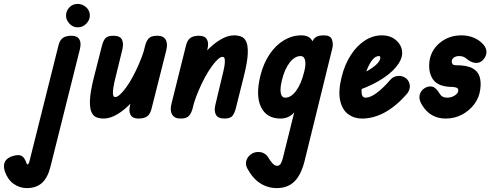

<svg xmlns="http://www.w3.org/2000/svg" viewBox="-194 -607 2525 983"><path d="M-57 356Q-94 356 -124.5 334Q-155 312 -169 271Q-189 209 -126 191Q-97 183 -82.5 191.5Q-68 200 -58 229Q-57 232 -55.5 233.5Q-54 235 -53 235Q-47 235 -42 214L105 -373Q112 -402 128 -413Q144 -424 172 -424Q201 -424 212 -406Q223 -388 215 -355L65 244Q51 302 21.5 329Q-8 356 -57 356ZM204 -467Q179 -467 161.5 -486Q144 -505 144 -527Q144 -550 160.5 -568.5Q177 -587 204 -587Q228 -587 247 -570Q266 -553 266 -527Q266 -505 248 -486Q230 -467 204 -467Z M337 0Q318 0 301 -6Q284 -12 274.5 -32.5Q265 -53 266.5 -94.5Q268 -136 286 -208L327 -369Q333 -395 344 -409.5Q355 -424 386 -424Q421 -424 430.5 -404Q440 -384 432 -352L392 -188Q390 -177 386.5 -158.5Q383 -140 384.5 -125Q386 -110 396 -110Q406 -110 420.5 -123Q435 -136 452 -159.5Q469 -183 485.5 -213.5Q502 -244 517 -278.5Q532 -313 543 -348L544 -169Q517 -122 481 -83.5Q445 -45 407.5 -22.5Q370 0 337 0ZM514 0Q486 0 475 -18Q464 -36 472 -69L548 -369Q554 -395 566.5 -409.5Q579 -424 611 -424Q643 -424 654.5 -403.5Q666 -383 657 -348L582 -51Q575 -22 559 -11Q543 0 514 0Z M955 0Q921 0 911 -20.5Q901 -41 909 -72L949 -239Q952 -250 955 -268Q958 -286 957 -301Q956 -316 945 -316Q935 -316 920.5 -302.5Q906 -289 889 -265.5Q872 -242 855.5 -211.5Q839 -181 824 -146Q809 -111 798 -76L797 -258Q825 -305 860.5 -343Q896 -381 933.5 -403.5Q971 -426 1004 -426Q1023 -426 1040 -420Q1057 -414 1066.5 -394Q1076 -374 1074.5 -332.5Q1073 -291 1055 -219L1014 -55Q1008 -30 997 -15Q986 0 955 0ZM730 0Q699 0 687 -21Q675 -42 684 -76L758 -373Q765 -402 781 -413Q797 -424 825 -424Q854 -424 865 -406Q876 -388 868 -355L793 -55Q787 -30 774.5 -15Q762 0 730 0Z M1242 0Q1171 0 1142.5 -58.5Q1114 -117 1139 -219Q1155 -283 1186.5 -329.5Q1218 -376 1260 -401Q1302 -426 1348 -426Q1389 -426 1403.5 -399.5Q1418 -373 1413 -325.5Q1408 -278 1391 -214Q1374 -152 1354.5 -103.5Q1335 -55 1308.5 -27.5Q1282 0 1242 0ZM1267 -107Q1296 -107 1322 -142Q1348 -177 1363 -238Q1373 -276 1368 -298Q1363 -320 1345 -320Q1315 -320 1289 -286.5Q1263 -253 1249 -195Q1239 -154 1243.5 -130.5Q1248 -107 1267 -107ZM1223 356Q1177 356 1138.5 331.5Q1100 307 1072 255Q1062 236 1066.5 218Q1071 200 1085 187.5Q1099 175 1117 172Q1140 169 1155.5 177Q1171 185 1178 197Q1189 216 1201 229Q1213 242 1224 242Q1238 242 1245 228Q1252 214 1256 195L1399 -380Q1404 -398 1417 -412Q1430 -426 1464 -426Q1497 -426 1505 -405.5Q1513 -385 1508 -362L1366 215Q1348 288 1313.5 322Q1279 356 1223 356Z M1659 0Q1619 0 1588.5 -22.5Q1558 -45 1547.5 -92Q1537 -139 1555 -213Q1571 -277 1602 -325Q1633 -373 1674 -399.5Q1715 -426 1761 -426Q1807 -426 1836 -399Q1865 -372 1865 -336Q1865 -301 1833 -263Q1801 -225 1743.5 -191.5Q1686 -158 1607 -134L1620 -217Q1649 -224 1679.5 -240Q1710 -256 1731.5 -275.5Q1753 -295 1753 -312Q1753 -316 1751.5 -318Q1750 -320 1746 -320Q1728 -320 1712.5 -300.5Q1697 -281 1685 -251Q1673 -221 1665 -189Q1655 -153 1657.5 -130Q1660 -107 1678 -107Q1701 -107 1733 -130Q1765 -153 1804 -198Q1818 -215 1841.5 -218Q1865 -221 1885 -206Q1901 -193 1904 -171Q1907 -149 1890 -127Q1835 -64 1777 -32Q1719 0 1659 0Z M2088 0Q2009 0 1967 -69Q1949 -97 1954.5 -120.5Q1960 -144 1982 -157Q2002 -168 2020.5 -163Q2039 -158 2058 -126Q2069 -107 2095 -107Q2117 -107 2134 -118Q2151 -129 2152 -141Q2154 -155 2142 -158.5Q2130 -162 2122 -162Q2049 -162 2022.5 -201Q1996 -240 2006 -302Q2017 -356 2062 -391Q2107 -426 2168 -426Q2228 -426 2270 -390Q2295 -368 2296.5 -344Q2298 -320 2278 -299Q2262 -283 2239.5 -285Q2217 -287 2194 -307Q2187 -313 2178 -316.5Q2169 -320 2157 -320Q2142 -320 2131.5 -313.5Q2121 -307 2119 -296Q2118 -289 2121.5 -281Q2125 -273 2141 -273Q2197 -273 2225 -257.5Q2253 -242 2261.5 -214.5Q2270 -187 2265 -151Q2260 -108 2234.5 -74Q2209 -40 2171 -20Q2133 0 2088 0Z"/></svg>

Font: Edu TAS Beginner
Style: Bold
Weight: 700
Version: Version 1.003